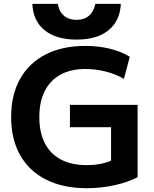

<svg xmlns="http://www.w3.org/2000/svg" viewBox="-20 -982 810 1012"><path d="M438 10Q313.3 10 223.8 -34.8Q134.3 -79.7 86.5 -163.7Q38.7 -247.7 38.7 -365Q38.7 -482.3 85.8 -566.2Q133 -650 220.7 -695Q308.3 -740 430.3 -740Q497.3 -740 557.2 -725.7Q617 -711.3 664.3 -682.7L633 -566.1Q592 -591.1 538.2 -604.7Q484.3 -618.4 430.3 -618.4Q353.3 -618.4 299.1 -588.7Q245 -559 216.1 -502.5Q187.3 -446 187.3 -365Q187.3 -283.7 216.3 -227.1Q245.3 -170.6 301.3 -141.1Q357.3 -111.6 438 -111.6Q479 -111.6 516.2 -119.6Q553.4 -127.6 584.4 -143.6L565.4 -102.3V-311.7H348.7V-429.3H705.3V-48Q651.7 -20.3 581 -5.2Q510.3 10 438 10ZM383.7 -773.3Q276.7 -773.3 215.5 -822.3Q154.4 -871.3 150.4 -961.7H285Q291 -921.3 317 -899.3Q343 -877.3 383.7 -877.3Q423.7 -877.3 449.2 -899.3Q474.7 -921.3 482.3 -961.7H617Q612.3 -871.3 551.6 -822.3Q491 -773.3 383.7 -773.3Z"/></svg>

Font: M PLUS 1 Thin
Style: Regular
Weight: 100
Designer: Coji Morishita
Foundry: UNDERFOREST DESIGN
Version: Version 1.001